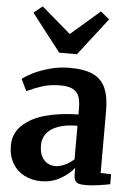

<svg xmlns="http://www.w3.org/2000/svg" viewBox="-58 -894 660 949"><g transform="rotate(5 272.0 -419.0)"><path d="M337.5 -333.5V-362.5Q337.5 -400.5 328.8 -423.2Q320 -446 298 -457.5Q276 -469 235.5 -469Q186.5 -469 147.2 -456.5Q108 -444 70.5 -426L42.5 -484Q58.5 -498 93 -515.5Q127.5 -533 175.2 -546.2Q223 -559.5 275 -559.5Q348 -559.5 390.8 -539.5Q433.5 -519.5 452.8 -476.5Q472 -433.5 472 -362V-55L524 -53.5V-4Q501 1 465.8 6Q430.5 11 403.5 11Q380 11 367.8 7Q355.5 3 350 -7.8Q344.5 -18.5 344.5 -39.5V-69.5Q321.5 -39 278.5 -14Q235.5 11 181 11Q136 11 98.8 -8Q61.5 -27 39.8 -63.8Q18 -100.5 18 -151.5Q18 -212 61 -252.8Q104 -293.5 176 -313Q248 -332.5 337.5 -333.5ZM337.5 -111.5V-277.5Q279.5 -277.5 241 -263Q202.5 -248.5 184.2 -223.8Q166 -199 166 -167Q166 -120.5 187.8 -95Q209.5 -69.5 246.5 -69.5Q267.5 -69.5 293.2 -81.5Q319 -93.5 337.5 -111.5ZM72 -815.5 115 -850.5 260 -726 404 -850.5 447.5 -815 304 -629.5H216Z"/></g></svg>

Font: Merriweather Text
Style: Bold
Weight: 700
Designer: Eben Sorkin
Foundry: Eben Sorkin
Version: Version 2.100